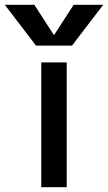

<svg xmlns="http://www.w3.org/2000/svg" viewBox="-65 -780 450 800"><path d="M161 -635 242 -760H365L235 -590H85L-45 -760H78L159 -635ZM107 0V-520H213V0Z"/></svg>

Font: Mplus 1p Medium
Style: Regular
Weight: 500
Version: Version 1.061